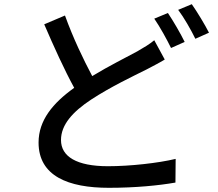

<svg xmlns="http://www.w3.org/2000/svg" viewBox="-20 -847 1040 916"><path d="M290 -773 191 -731C237 -624 288 -512 334 -428C232 -355 164 -273 164 -167C164 -7 306 49 499 49C626 49 737 38 817 24L818 -89C735 -69 601 -54 495 -54C346 -54 271 -100 271 -179C271 -252 327 -314 415 -372C510 -434 614 -483 680 -516C712 -533 740 -547 766 -563L716 -655C693 -636 668 -621 635 -602C584 -574 502 -534 420 -484C378 -563 329 -665 290 -773ZM781 -785 716 -758C743 -719 776 -659 796 -618L861 -647C842 -686 806 -748 781 -785ZM895 -827 830 -800C858 -763 891 -705 912 -662L977 -691C959 -727 921 -790 895 -827Z"/></svg>

Font: Source Han Sans JP Medium
Style: Regular
Weight: 500
Designer: Ryoko NISHIZUKA 西塚涼子 (kana, bopomofo & ideographs); Paul D. Hunt (Latin, Greek & Cyrillic); Sandoll Communications 산돌커뮤니
Foundry: Adobe
Version: Version 2.002;hotconv 1.0.116;makeotfexe 2.5.65601